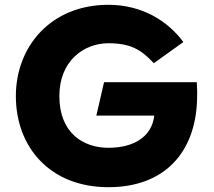

<svg xmlns="http://www.w3.org/2000/svg" viewBox="-20 -766 890 799"><path d="M431 13C667 13 793 -134 800 -349C801 -377 801 -391 799 -424H413L381 -285H622C612 -197 537 -151 431 -151C327 -151 227 -212 227 -366C227 -513 329 -586 431 -586C523 -586 567 -560 620 -503L743 -591C679 -678 572 -746 431 -746C192 -746 46 -573 46 -366C46 -154 188 13 431 13Z"/></svg>

Font: Kreadon Extra Bold
Style: Regular
Weight: 800
Designer: kohakuno
Foundry: StudioGnu
Version: Version 1.000;Glyphs 3.1.2 (3151)